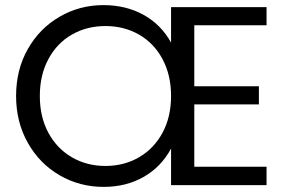

<svg xmlns="http://www.w3.org/2000/svg" viewBox="-20 -725 1126 752"><path d="M741 -387H994V-316H741V-72H1024V0H650V-143Q611 -71 542.5 -32Q474 7 386 7Q292 7 213.5 -38.5Q135 -84 89 -165.5Q43 -247 43 -349Q43 -452 89 -533Q135 -614 213.5 -659.5Q292 -705 385 -705Q473 -705 542 -667Q611 -629 650 -558V-697H1024V-626H741ZM136 -349Q136 -267 169.5 -205Q203 -143 261.5 -109Q320 -75 393 -75Q466 -75 524.5 -109Q583 -143 616.5 -205Q650 -267 650 -349Q650 -431 616.5 -493.5Q583 -556 524.5 -589.5Q466 -623 393 -623Q320 -623 261.5 -589.5Q203 -556 169.5 -493.5Q136 -431 136 -349Z"/></svg>

Font: A Bank Premium Regular
Style: Regular
Weight: 400
Designer: Ninad Kale (Devanagari), Jonny Pinhorn (Latin), Htun Naung (Myanmar)
Foundry: Indian Type Foundry
Version: 4.004